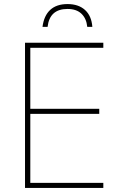

<svg xmlns="http://www.w3.org/2000/svg" viewBox="-20 -924 590 944"><path d="M103 0V-714H488V-689H129V-389H468V-364H129V-25H488V0ZM434 -792H409Q405 -833 380.5 -856.5Q356 -880 312 -880Q224 -880 214 -792H189Q196 -847 227 -875.5Q258 -904 312 -904Q366 -904 398 -875Q430 -846 434 -792Z"/></svg>

Font: Noto Sans UI Thin
Style: Regular
Weight: 250
Designer: Monotype Design Team
Foundry: Monotype Imaging Inc.
Version: Version 1.001